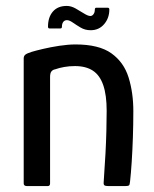

<svg xmlns="http://www.w3.org/2000/svg" viewBox="-20 -628 521 648"><path d="M71 0Q60 0 60 -9Q60 -115 60 -220.5Q60 -326 60 -431Q60 -439 65.5 -443.5Q71 -448 87 -453Q100 -457 125.5 -463Q151 -469 180.5 -473.5Q210 -478 235 -478Q314 -478 356 -448Q398 -418 414 -366.5Q430 -315 430 -253Q430 -209 428.5 -164.5Q427 -120 424.5 -81.5Q422 -43 419 -16Q418 -4 415 -2Q412 0 402 0H346Q336 0 332.5 -2.5Q329 -5 330 -14Q330 -20 332 -46.5Q334 -73 336 -110Q338 -147 339 -185.5Q340 -224 340 -254Q340 -307 328.5 -340.5Q317 -374 293.5 -389.5Q270 -405 233 -405Q214 -405 197 -402Q180 -399 166 -394Q159 -393 154 -387.5Q149 -382 149 -368Q149 -315 149 -255.5Q149 -196 149 -133.5Q149 -71 149 -9Q149 0 141 0ZM147 -532Q142 -532 142 -538Q142 -570 158.5 -589Q175 -608 205 -608Q220 -608 235 -599.5Q250 -591 263.5 -582.5Q277 -574 285 -574Q291 -574 295.5 -580Q300 -586 300 -595Q300 -602 305 -602H343Q349 -602 349 -596Q349 -567 331.5 -546.5Q314 -526 286 -526Q267 -526 252 -535Q237 -544 225.5 -552Q214 -560 206 -560Q198 -560 193.5 -554Q189 -548 189 -538Q189 -532 184 -532Z"/></svg>

Font: Glory Thin Medium
Style: Regular
Weight: 500
Version: Version 1.011